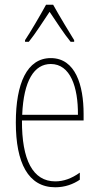

<svg xmlns="http://www.w3.org/2000/svg" viewBox="-20 -783 420 813"><path d="M205 -763H175C151 -719 107 -644 86 -613V-606H102C129 -639 165 -696 190 -733C217 -693 251 -640 279 -606H294V-613C282 -632 231 -716 205 -763ZM195 -537C94 -537 47 -429 47 -264C47 -94 99 10 214 10C255 10 290 -3 318 -22V-52C283 -27 249 -15 214 -15C119 -15 72 -106 73 -273H334V-301C334 -421 300 -537 195 -537ZM195 -512C278 -512 311 -414 310 -297H74C80 -442 125 -512 195 -512Z"/></svg>

Font: Noto Sans Devanagari ExtraCondensed Thin
Style: Regular
Weight: 100
Width: 2
Designer: Jelle Bosma - Monotype Design Team
Foundry: Monotype Imaging Inc.
Version: Version 2.004